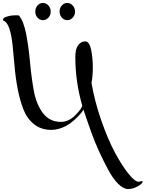

<svg xmlns="http://www.w3.org/2000/svg" viewBox="-81 -872 982 1295"><path d="M877 349 854 354Q829 354 785 299Q741 244 694 156.5Q647 69 602.5 -58.5Q558 -186 536 -313Q545 -356 545 -418.5Q545 -481 533.5 -537Q522 -593 493.5 -593Q465 -593 446 -567Q427 -541 427 -489Q427 -320 474 -159Q469 -137 425.5 -93.5Q382 -50 329 -50Q253 -50 208 -110Q163 -170 146.5 -263Q130 -356 121.5 -452.5Q113 -549 96 -639.5Q79 -730 46 -768Q39 -769 27 -769Q15 -769 -1 -767.5Q-17 -766 -39 -758.5Q-61 -751 -61 -739Q-61 -734 -56 -732Q-12 -716 4 -566Q11 -500 17.5 -423Q24 -346 38.5 -271Q53 -196 77 -134Q101 -72 149 -34Q197 4 264 4Q300 4 336 -10Q372 -24 397 -43.5Q422 -63 442 -83.5Q462 -104 472 -117.5Q482 -131 482 -133Q491 -106 500 -78.5Q509 -51 535 21Q561 93 588 151Q615 209 647.5 270.5Q680 332 715.5 367.5Q751 403 783.5 403Q816 403 848.5 384.5Q881 366 881 353Q881 349 877 349ZM409.5 -835Q425 -818 425 -794Q425 -770 409.5 -753Q394 -736 372.5 -736Q351 -736 336 -753Q321 -770 321 -794Q321 -818 336 -835Q351 -852 372.5 -852Q394 -852 409.5 -835ZM245.5 -835Q261 -818 261 -794Q261 -770 245.5 -753Q230 -736 208.5 -736Q187 -736 172 -753Q157 -770 157 -794Q157 -818 172 -835Q187 -852 208.5 -852Q230 -852 245.5 -835Z"/></svg>

Font: Mr Bedfort
Style: Regular
Weight: 400
Designer: Alejandro Paul
Foundry: Alejandro Paul
Version: Version 1.000